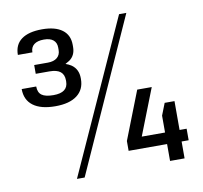

<svg xmlns="http://www.w3.org/2000/svg" viewBox="-79 -792 937 885"><g transform="rotate(-10 389.5 -350.0)"><path d="M172 -340Q104 -340 68 -367Q32 -394 32 -445H100Q100 -417 117 -404.5Q134 -392 172 -392Q240 -392 240 -444V-449Q240 -476 223.5 -489.5Q207 -503 172 -503H108V-544H172Q200 -544 215.5 -557Q231 -570 231 -593V-604Q231 -627 216 -639.5Q201 -652 172 -652Q142 -652 126 -639.5Q110 -627 110 -603H42Q42 -651 75.5 -675.5Q109 -700 172 -700Q233 -700 266 -675.5Q299 -651 299 -605V-595Q299 -555 270 -535Q261 -529 251 -524Q266 -519 278 -511Q309 -489 309 -447V-443Q309 -394 273.5 -367Q238 -340 172 -340ZM534 -707H568L247 7H211ZM468 -125 556 -350H624L539 -133H648V-212L670 -268H716V-133H749V-79H716V0H648V-79H468Z"/></g></svg>

Font: Pathway Extreme 8pt Thin 12pt Light
Style: Regular
Weight: 300
Version: Version 1.001;gftools[0.9.26]